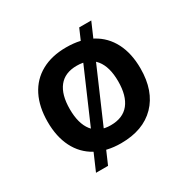

<svg xmlns="http://www.w3.org/2000/svg" viewBox="-137 -640 830 842"><g transform="rotate(-30 277.5 -218.5)"><path d="M176 76H115L370 -513H431ZM276 -466Q351 -466 404 -437Q457 -408 485 -353.5Q513 -299 513 -223Q513 -109 450.5 -45Q388 19 276 19Q203 19 150.5 -10Q98 -39 70.5 -93.5Q43 -148 43 -223Q43 -299 70.5 -353.5Q98 -408 150.5 -437Q203 -466 276 -466ZM276 -373Q216 -373 185.5 -334.5Q155 -296 155 -223Q155 -150 185.5 -111Q216 -72 276 -72Q338 -72 369 -111Q400 -150 400 -223Q400 -296 369 -334.5Q338 -373 276 -373Z"/></g></svg>

Font: Podkova
Style: Bold
Weight: 700
Designer: Ilya Yudin
Foundry: Cyreal (www.cyreal.org)
Version: Version 2.102; ttfautohint (v1.8.1.43-b0c9)